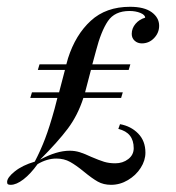

<svg xmlns="http://www.w3.org/2000/svg" viewBox="-39 -522 509 554"><path d="M379.8 -471Q379.8 -479 366.1 -484.7Q352.4 -490.3 334.7 -490.3Q291.9 -490.3 272.2 -460.9Q252.4 -431.5 237.9 -375L227.4 -336.3H337.1L332.3 -320.2H223.4L206.5 -255.6H315.3L310.5 -239.5H201.6Q185.5 -189.5 156.9 -151.2Q128.2 -112.9 76.6 -61.3Q124.2 -87.1 162.1 -87.1Q177.4 -87.1 191.5 -82.7Q205.6 -78.2 224.2 -69.4Q246.8 -59.7 261.3 -55.2Q275.8 -50.8 293.5 -50.8Q315.3 -50.8 331 -62.9Q346.8 -75 346.8 -94.4Q346.8 -139.5 302.4 -150L307.3 -163.7Q338.7 -158.1 359.7 -136.7Q380.6 -115.3 380.6 -81.5Q380.6 -58.9 366.9 -37.5Q353.2 -16.1 330.2 -2.4Q307.3 11.3 281.5 11.3Q259.7 11.3 243.1 2Q226.6 -7.3 203.2 -26.6Q180.6 -45.2 163.3 -54.8Q146 -64.5 123.4 -64.5Q96.8 -64.5 69.4 -48.4Q49.2 -20.2 28.6 -4.4Q8.1 11.3 -8.1 11.3Q-13.7 11.3 -16.1 9.7Q-18.5 8.1 -18.5 3.2Q-18.5 -9.7 3.6 -27.4Q25.8 -45.2 61.3 -55.6Q78.2 -87.9 91.1 -121.8Q104 -155.6 118.5 -208.1L126.6 -239.5H48.4L53.2 -255.6H131.5L148.4 -320.2H70.2L75 -336.3H152.4L157.3 -354Q179 -421.8 223 -462.1Q266.9 -502.4 336.3 -502.4Q377.4 -502.4 398.8 -486.7Q420.2 -471 420.2 -447.6Q420.2 -427.4 405.6 -412.1Q391.1 -396.8 370.2 -396.8Q358.1 -396.8 349.6 -404.4Q341.1 -412.1 341.1 -424.2Q341.1 -440.3 352 -453.2Q362.9 -466.1 379.8 -471Z"/></svg>

Font: Playfair Display SC
Style: Italic
Weight: 400
Italic angle: -14°
Designer: Claus Eggers Sørensen
Foundry: Claus Eggers Sørensen
Version: Version 1.202; ttfautohint (v1.6)